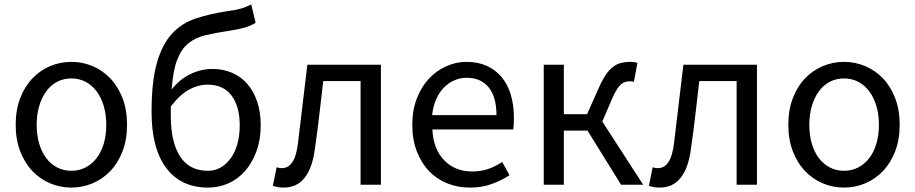

<svg xmlns="http://www.w3.org/2000/svg" viewBox="-20 -836 4143 869"><path d="M303 13Q253 13 207.5 -6Q162 -25 127 -61.5Q92 -98 71.5 -151Q51 -204 51 -271Q51 -339 71.5 -392Q92 -445 127 -481.5Q162 -518 207.5 -537Q253 -556 303 -556Q353 -556 398.5 -537Q444 -518 479 -481.5Q514 -445 534.5 -392Q555 -339 555 -271Q555 -204 534.5 -151Q514 -98 479 -61.5Q444 -25 398.5 -6Q353 13 303 13ZM303 -63Q338 -63 367 -78Q396 -93 417 -120Q438 -147 449.5 -185.5Q461 -224 461 -271Q461 -318 449.5 -356.5Q438 -395 417 -423Q396 -451 367 -466Q338 -481 303 -481Q268 -481 239 -466Q210 -451 189.5 -423Q169 -395 157.5 -356.5Q146 -318 146 -271Q146 -224 157.5 -185.5Q169 -147 189.5 -120Q210 -93 239 -78Q268 -63 303 -63Z M921 -63Q953 -63 979 -78Q1005 -93 1024.5 -120Q1044 -147 1054.5 -185Q1065 -223 1065 -269Q1065 -354 1028 -403.5Q991 -453 919 -453Q879 -453 837.5 -431.5Q796 -410 753 -354V-312Q753 -193 795 -128Q837 -63 921 -63ZM1137 -733Q1115 -719 1087 -711Q1059 -703 1025 -698Q959 -688 911.5 -677Q864 -666 832 -639.5Q800 -613 781.5 -564.5Q763 -516 757 -431Q793 -477 841.5 -500.5Q890 -524 942 -524Q990 -524 1030.5 -506.5Q1071 -489 1099.5 -456Q1128 -423 1144 -376Q1160 -329 1160 -269Q1160 -204 1141 -152Q1122 -100 1090 -63Q1058 -26 1014.5 -6.5Q971 13 922 13Q799 13 732.5 -75.5Q666 -164 666 -329Q666 -467 690 -551Q714 -635 758 -683Q802 -731 865 -752Q928 -773 1006 -785Q1029 -788 1044.5 -791Q1060 -794 1072 -797.5Q1084 -801 1094.5 -805.5Q1105 -810 1117 -816Z M1264 13Q1249 13 1237.5 11Q1226 9 1215 5L1232 -79Q1237 -77 1242.5 -76Q1248 -75 1256 -75Q1285 -75 1303.5 -102.5Q1322 -130 1329 -191Q1340 -279 1350 -366.5Q1360 -454 1371 -543H1704V0H1612V-469H1443Q1434 -394 1425.5 -318.5Q1417 -243 1406 -168Q1384 13 1264 13Z M2106 13Q2052 13 2004.5 -6Q1957 -25 1922 -61.5Q1887 -98 1866.5 -151Q1846 -204 1846 -271Q1846 -337 1866.5 -390Q1887 -443 1921 -479.5Q1955 -516 1999.5 -536Q2044 -556 2091 -556Q2143 -556 2183 -538Q2223 -520 2250.5 -487Q2278 -454 2292 -407Q2306 -360 2306 -302Q2306 -270 2303 -250H1937Q1941 -162 1990 -111Q2039 -60 2117 -60Q2158 -60 2190.5 -71.5Q2223 -83 2253 -103L2286 -43Q2251 -20 2206.5 -3.5Q2162 13 2106 13ZM2227 -315Q2227 -398 2191.5 -441Q2156 -484 2092 -484Q2063 -484 2036.5 -472.5Q2010 -461 1989 -439.5Q1968 -418 1954 -386.5Q1940 -355 1936 -315Z M2441 -543H2532V-319H2637L2691 -440Q2707 -476 2722.5 -498.5Q2738 -521 2755.5 -534Q2773 -547 2792 -551.5Q2811 -556 2833 -556Q2852 -556 2865 -551L2849 -465Q2844 -467 2840.5 -467.5Q2837 -468 2831 -468Q2820 -468 2810.5 -465.5Q2801 -463 2791.5 -455Q2782 -447 2772.5 -432Q2763 -417 2752 -393L2706 -286L2891 0H2791L2639 -245H2532V0H2441Z M2966 13Q2951 13 2939.5 11Q2928 9 2917 5L2934 -79Q2939 -77 2944.5 -76Q2950 -75 2958 -75Q2987 -75 3005.5 -102.5Q3024 -130 3031 -191Q3042 -279 3052 -366.5Q3062 -454 3073 -543H3406V0H3314V-469H3145Q3136 -394 3127.5 -318.5Q3119 -243 3108 -168Q3086 13 2966 13Z M3800 13Q3750 13 3704.5 -6Q3659 -25 3624 -61.5Q3589 -98 3568.5 -151Q3548 -204 3548 -271Q3548 -339 3568.5 -392Q3589 -445 3624 -481.5Q3659 -518 3704.5 -537Q3750 -556 3800 -556Q3850 -556 3895.5 -537Q3941 -518 3976 -481.5Q4011 -445 4031.5 -392Q4052 -339 4052 -271Q4052 -204 4031.5 -151Q4011 -98 3976 -61.5Q3941 -25 3895.5 -6Q3850 13 3800 13ZM3800 -63Q3835 -63 3864 -78Q3893 -93 3914 -120Q3935 -147 3946.5 -185.5Q3958 -224 3958 -271Q3958 -318 3946.5 -356.5Q3935 -395 3914 -423Q3893 -451 3864 -466Q3835 -481 3800 -481Q3765 -481 3736 -466Q3707 -451 3686.5 -423Q3666 -395 3654.5 -356.5Q3643 -318 3643 -271Q3643 -224 3654.5 -185.5Q3666 -147 3686.5 -120Q3707 -93 3736 -78Q3765 -63 3800 -63Z"/></svg>

Font: Kinto Sans
Style: Regular
Weight: 400
Designer: Authors: Ryoko NISHIZUKA  (kana & ideographs); Paul D. Hunt (Latin, Greek & Cyrillic); Wenlong ZHANG  (bopomofo); Sandol
Foundry: Adobe Systems Incorporated, ookami Inc.
Version: Version 0.001